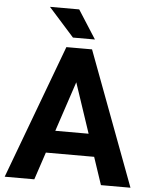

<svg xmlns="http://www.w3.org/2000/svg" viewBox="-60 -965 795 1015"><g transform="rotate(5 337.0 -458.0)"><path d="M160.6 0H3.4L268.6 -710.9H367.2L354.5 -583ZM319.3 -583 305.2 -710.9H404.8L670.9 0H514.2ZM508.3 -146H129.4V-265.1H508.3ZM415.5 -764.2H298.8L163.6 -915.5H318.8Z"/></g></svg>

Font: Heebo
Style: Bold
Weight: 700
Designer: Oded Ezer
Foundry: Ezer Type House
Version: Version 3.100